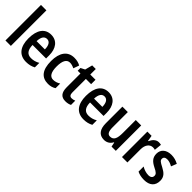

<svg xmlns="http://www.w3.org/2000/svg" viewBox="176 -1826 2903 2903"><g transform="rotate(45 1627.5 -375.0)"><path d="M182 0V-760H66V0Z M495 -552C364 -552 289 -452 289 -268C289 -96 364 10 514 10C575 10 622 -2 668 -27V-123C619 -95 577 -84 526 -84C446 -84 406 -137 404 -242H693V-308C693 -455 622 -552 495 -552ZM497 -462C555 -462 583 -406 583 -326H406C410 -420 443 -462 497 -462Z M984 10C1033 10 1076 -2 1112 -26V-125C1075 -102 1037 -89 995 -89C927 -89 891 -149 891 -269C891 -391 926 -454 995 -454C1025 -454 1057 -444 1089 -428L1122 -520C1087 -541 1044 -553 989 -553C848 -553 773 -447 773 -269C773 -79 847 10 984 10Z M1391 -89C1354 -89 1337 -113 1337 -161V-449H1449V-543H1337V-661H1260L1229 -542L1162 -508V-449H1221V-156C1221 -38 1268 10 1356 10C1395 10 1430 2 1456 -12V-103C1434 -94 1412 -89 1391 -89Z M1724 -552C1593 -552 1518 -452 1518 -268C1518 -96 1593 10 1743 10C1804 10 1851 -2 1897 -27V-123C1848 -95 1806 -84 1755 -84C1675 -84 1635 -137 1633 -242H1922V-308C1922 -455 1851 -552 1724 -552ZM1726 -462C1784 -462 1812 -406 1812 -326H1635C1639 -420 1672 -462 1726 -462Z M2426 -543H2310V-267C2310 -152 2288 -90 2210 -90C2161 -90 2140 -132 2140 -217V-543H2024V-189C2024 -61 2076 10 2180 10C2238 10 2286 -17 2314 -71H2321L2335 0H2426Z M2795 -553C2738 -553 2695 -507 2670 -451H2664L2648 -543H2558V0H2674V-280C2674 -376 2721 -435 2787 -435C2803 -435 2819 -433 2832 -428L2844 -547C2827 -551 2811 -553 2795 -553Z M3222 -155C3222 -241 3173 -281 3097 -321C3021 -360 3003 -375 3003 -408C3003 -440 3026 -460 3068 -460C3108 -460 3145 -445 3182 -424L3217 -513C3169 -539 3121 -553 3066 -553C2959 -553 2890 -497 2890 -404C2890 -320 2935 -277 3013 -237C3091 -200 3107 -179 3107 -147C3107 -109 3083 -87 3033 -87C2984 -87 2930 -106 2891 -130V-21C2932 -1 2979 10 3038 10C3155 10 3222 -48 3222 -155Z"/></g></svg>

Font: Noto Sans Armenian Condensed SemiBold
Style: Regular
Weight: 600
Width: 3
Designer: Monotype Design Team
Foundry: Monotype Imaging Inc.
Version: Version 2.008